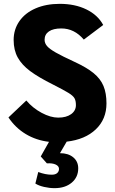

<svg xmlns="http://www.w3.org/2000/svg" viewBox="-20 -730 598 999"><path d="M327 7 292 67Q335 67 361 88.5Q387 110 387 146Q387 192 353 220.5Q319 249 264 249Q237 249 209 242.5Q181 236 164 225L179 165Q216 179 249 179Q268 179 277.5 170.5Q287 162 287 149Q287 134 269.5 126Q252 118 224 120L192 84L235 8Q168 0 114 -32.5Q60 -65 24 -119L117 -207Q150 -168 196.5 -143Q243 -118 283 -118Q325 -118 350 -136Q375 -154 375 -183Q375 -206 367.5 -219Q360 -232 336.5 -246.5Q313 -261 256 -290Q180 -328 137 -360Q94 -392 72.5 -430.5Q51 -469 51 -522Q51 -577 81 -620Q111 -663 165.5 -686.5Q220 -710 291 -710Q370 -710 429.5 -681Q489 -652 517 -600L416 -524Q367 -582 299 -582Q257 -582 234.5 -566.5Q212 -551 212 -523Q212 -505 225 -490Q238 -475 270.5 -456.5Q303 -438 368 -408Q431 -379 467 -349.5Q503 -320 518.5 -282.5Q534 -245 534 -192Q534 -110 478.5 -57Q423 -4 327 7Z"/></svg>

Font: Sarabun ExtraBold
Style: Regular
Weight: 800
Version: Version 1.000; ttfautohint (v1.6)